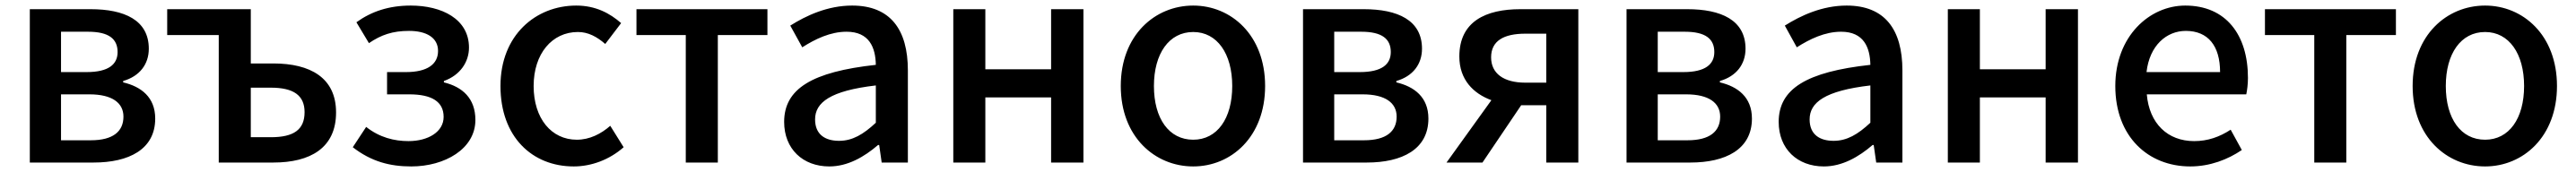

<svg xmlns="http://www.w3.org/2000/svg" viewBox="-20 -584 9245 618"><path d="M87 0H316C442 0 537 -47 537 -158C537 -235 486 -273 422 -288V-293C481 -310 514 -353 514 -409C514 -512 426 -551 305 -551H87ZM199 -325V-470H296C371 -470 402 -444 402 -397C402 -353 370 -325 291 -325ZM199 -80V-245H301C383 -245 423 -214 423 -165C423 -112 386 -80 306 -80Z M765 0H961C1093 0 1186 -52 1186 -180C1186 -305 1093 -356 961 -356H880V-551H580V-458H765ZM880 -91V-269H952C1034 -269 1073 -241 1073 -181C1073 -118 1034 -91 952 -91Z M1456 14C1576 14 1686 -49 1686 -153C1686 -231 1639 -272 1573 -288V-293C1632 -314 1663 -362 1663 -413C1663 -516 1565 -564 1454 -564C1376 -564 1313 -543 1259 -504L1304 -429C1348 -459 1389 -473 1448 -473C1510 -473 1552 -449 1552 -401C1552 -353 1513 -325 1437 -325H1369V-245H1449C1529 -245 1572 -219 1572 -164C1572 -110 1516 -77 1446 -77C1395 -77 1342 -90 1294 -128L1246 -55C1313 -3 1380 14 1456 14Z M2039 14C2102 14 2167 -10 2218 -55L2170 -132C2137 -103 2096 -82 2050 -82C1959 -82 1895 -158 1895 -275C1895 -391 1961 -469 2054 -469C2091 -469 2122 -452 2152 -426L2209 -501C2169 -536 2118 -564 2048 -564C1903 -564 1776 -458 1776 -275C1776 -92 1890 14 2039 14Z M2441 0H2556V-458H2734V-551H2264V-458H2441Z M2956 14C3022 14 3081 -20 3131 -63H3135L3144 0H3238V-331C3238 -478 3175 -564 3038 -564C2950 -564 2873 -528 2816 -492L2859 -414C2906 -444 2960 -470 3018 -470C3099 -470 3122 -414 3123 -351C2894 -326 2794 -265 2794 -146C2794 -49 2861 14 2956 14ZM2991 -78C2942 -78 2905 -100 2905 -155C2905 -216 2960 -258 3123 -277V-143C3078 -101 3039 -78 2991 -78Z M3401 0H3516V-234H3752V0H3868V-551H3752V-335H3516V-551H3401Z M4262 14C4398 14 4520 -92 4520 -275C4520 -458 4398 -564 4262 -564C4125 -564 4002 -458 4002 -275C4002 -92 4125 14 4262 14ZM4262 -82C4175 -82 4121 -158 4121 -275C4121 -391 4175 -469 4262 -469C4348 -469 4402 -391 4402 -275C4402 -158 4348 -82 4262 -82Z M4656 0H4885C5011 0 5106 -47 5106 -158C5106 -235 5055 -273 4991 -288V-293C5050 -310 5083 -353 5083 -409C5083 -512 4995 -551 4874 -551H4656ZM4768 -325V-470H4865C4940 -470 4971 -444 4971 -397C4971 -353 4939 -325 4860 -325ZM4768 -80V-245H4870C4952 -245 4992 -214 4992 -165C4992 -112 4955 -80 4875 -80Z M5454 -287C5376 -287 5331 -320 5331 -378C5331 -437 5376 -463 5454 -463H5529V-287ZM5171 0H5300L5439 -206H5440H5529V0H5644V-551H5436C5312 -551 5217 -507 5217 -381C5217 -298 5267 -248 5332 -224Z M5817 0H6046C6172 0 6267 -47 6267 -158C6267 -235 6216 -273 6152 -288V-293C6211 -310 6244 -353 6244 -409C6244 -512 6156 -551 6035 -551H5817ZM5929 -325V-470H6026C6101 -470 6132 -444 6132 -397C6132 -353 6100 -325 6021 -325ZM5929 -80V-245H6031C6113 -245 6153 -214 6153 -165C6153 -112 6116 -80 6036 -80Z M6525 14C6591 14 6650 -20 6700 -63H6704L6713 0H6807V-331C6807 -478 6744 -564 6607 -564C6519 -564 6442 -528 6385 -492L6428 -414C6475 -444 6529 -470 6587 -470C6668 -470 6691 -414 6692 -351C6463 -326 6363 -265 6363 -146C6363 -49 6430 14 6525 14ZM6560 -78C6511 -78 6474 -100 6474 -155C6474 -216 6529 -258 6692 -277V-143C6647 -101 6608 -78 6560 -78Z M6970 0H7085V-234H7321V0H7437V-551H7321V-335H7085V-551H6970Z M7840 14C7911 14 7975 -11 8025 -45L7985 -118C7945 -92 7903 -77 7854 -77C7759 -77 7693 -140 7684 -245H8041C8044 -259 8047 -281 8047 -304C8047 -459 7968 -564 7822 -564C7694 -564 7571 -454 7571 -275C7571 -93 7689 14 7840 14ZM7683 -325C7694 -421 7755 -473 7824 -473C7904 -473 7947 -419 7947 -325Z M8285 0H8400V-458H8578V-551H8108V-458H8285Z M8898 14C9034 14 9156 -92 9156 -275C9156 -458 9034 -564 8898 -564C8761 -564 8638 -458 8638 -275C8638 -92 8761 14 8898 14ZM8898 -82C8811 -82 8757 -158 8757 -275C8757 -391 8811 -469 8898 -469C8984 -469 9038 -391 9038 -275C9038 -158 8984 -82 8898 -82Z"/></svg>

Font: GenYoGothic2 TW M
Style: Regular
Weight: 500
Version: Version 2.100;PS 2.1;hotconv 16.6.51;makeotf.lib2.5.65220 DE